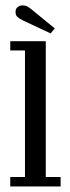

<svg xmlns="http://www.w3.org/2000/svg" viewBox="-20 -672 252 692"><path d="M17 0V-34H70V-490H17V-523.5H145V-34H198.5V0ZM162.5 -551.5 62.5 -598.5Q49.5 -605 42.8 -611Q36 -617 36 -629.5Q36 -640 43.2 -646.2Q50.5 -652.5 62 -652.5Q71.5 -652.5 78.2 -648.8Q85 -645 92 -639.5L177.5 -569.5Z"/></svg>

Font: Imbue 10pt
Style: Regular
Weight: 400
Designer: Tyler Finck
Foundry: Etcetera Type Company
Version: Version 1.102; ttfautohint (v1.8.3)